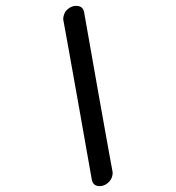

<svg xmlns="http://www.w3.org/2000/svg" viewBox="-20 -632 600 655"><path d="M239 -612Q239 -612 240 -612Q263 -612 267 -590Q273 -556 283 -499.5Q293 -443 314 -323.5Q335 -204 349.5 -125Q364 -46 364 -46Q365 -39 363 -32Q360 -18 347.5 -7.5Q335 3 320 3Q297 3 293 -20Q287 -54 277 -110.5Q267 -167 246 -286Q225 -405 210.5 -484.5Q196 -564 196 -564Q195 -570 197 -577Q200 -592 212.5 -602Q225 -612 239 -612Z"/></svg>

Font: Brass Mono
Style: Italic
Weight: 400
Italic angle: -13°
Monospace: yes
Version: Version 1.100; ttfautohint (v1.8.3) -l 8 -r 50 -G 200 -x 14 